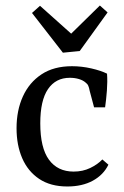

<svg xmlns="http://www.w3.org/2000/svg" viewBox="-20 -666 450 696"><path d="M40 -201Q40 -266 63 -316.5Q86 -367 130.5 -396.5Q175 -426 241 -426Q276 -426 311 -418Q346 -410 368 -399Q370 -370 367.5 -337.5Q365 -305 361 -277H321L305 -337Q303 -348 300 -355Q297 -362 290 -367Q281 -375 266 -379.5Q251 -384 233 -384Q182 -384 154 -343Q126 -302 126 -219Q126 -130 157.5 -87Q189 -44 247 -44Q280 -44 307 -57Q334 -70 351 -88L373 -69Q355 -32 316.5 -11Q278 10 224 10Q163 10 122 -17.5Q81 -45 60.5 -92.5Q40 -140 40 -201ZM370 -621 269 -481 208 -475 96 -619 125 -645 238 -544 342 -646Z"/></svg>

Font: Yrsa
Style: Regular
Weight: 400
Designer: Anna Giedrys (Yrsa+Rasa design), David Brezina (Yrsa art-direction, Rasa art-direction, design)
Foundry: Rosetta Type Foundry
Version: Version 2.004